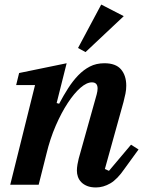

<svg xmlns="http://www.w3.org/2000/svg" viewBox="-20 -812 637 844"><path d="M402 12Q379 12 363 5.5Q347 -1 337 -11.5Q327 -22 322.5 -35Q318 -48 318 -62Q318 -74 320.5 -89Q323 -104 326 -115L405 -397Q409 -412 409 -423Q409 -450 384 -450Q361 -450 333.5 -426Q306 -402 278 -359.5Q250 -317 225 -259.5Q200 -202 184 -135L150 0H25L134 -438H51L64 -491L273 -534L229 -359L240 -356Q259 -392 279.5 -424Q300 -456 323.5 -480.5Q347 -505 375 -519.5Q403 -534 439 -534Q489 -534 512 -507Q535 -480 535 -435Q535 -418 531.5 -400.5Q528 -383 523 -364L441 -69L459 -61L556 -176L589 -155L528 -71Q496 -24 465 -6Q434 12 402 12ZM323 -601 425 -792 524 -741 356 -583Z"/></svg>

Font: IBM Plex Serif SmBld
Style: Italic
Weight: 600
Italic angle: -14°
Designer: Mike Abbink, Paul van der Laan, Pieter van Rosmalen
Foundry: Bold Monday
Version: Version 3.001